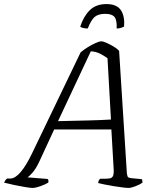

<svg xmlns="http://www.w3.org/2000/svg" viewBox="-47 -923 781 943"><path d="M113 0Q103 0 78 -4Q53 -8 24.5 -14Q-4 -20 -27 -26Q-25 -31 -20.5 -37.5Q-16 -44 -12 -46H3Q51 -46 111 -171L349 -666Q363 -678 383 -690.5Q403 -703 422 -711.5Q441 -720 450 -720Q460 -720 477.5 -712Q495 -704 512.5 -693.5Q530 -683 538 -673L576 -73Q578 -59 580.5 -54.5Q583 -50 597 -48L649 -43Q651 -42 652 -35.5Q653 -29 653 -26Q639 -16 617.5 -8Q596 0 585 0Q575 0 554.5 -2.5Q534 -5 510 -9Q486 -13 466 -17Q446 -21 435 -24Q437 -39 445 -45H460Q481 -45 492.5 -47Q504 -49 508.5 -60Q513 -71 511 -97L500 -287H219L144 -125Q129 -94 113 -75.5Q97 -57 88 -52L187 -44Q189 -42 190.5 -37.5Q192 -33 190 -26Q173 -16 150 -8Q127 0 113 0ZM238 -328Q327 -330 389 -331.5Q451 -333 498 -336L481 -637Q465 -649 444 -659.5Q423 -670 399 -671ZM384 -783Q371 -783 360 -786Q349 -789 347 -792Q363 -842 393.5 -872.5Q424 -903 476 -903Q527 -903 547 -872.5Q567 -842 562 -792Q556 -789 546.5 -786Q537 -783 526 -783Q528 -824 515.5 -839.5Q503 -855 470 -855Q435 -855 417.5 -839.5Q400 -824 384 -783Z"/></svg>

Font: Texturina Thin
Style: Italic
Weight: 100
Italic angle: -11°
Designer: Guillermo Torres Carreño
Foundry: Omnibus-Type
Version: Version 1.002; ttfautohint (v1.8.3)